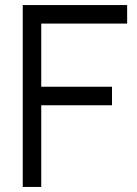

<svg xmlns="http://www.w3.org/2000/svg" viewBox="-20 -740 544 760"><path d="M70 0V-720H483.3V-646.7H143.3V-396.7H423.3V-323.3H143.3V0Z"/></svg>

Font: Manrope
Style: Regular
Weight: 400
Designer: Mikhail Sharanda
Foundry: Mikhail Sharanda
Version: Version 4.503